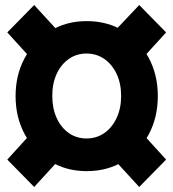

<svg xmlns="http://www.w3.org/2000/svg" viewBox="-20 -717 690 764"><path d="M141 -443 9 -588 116 -697 259 -541ZM116 27 9 -82 141 -227 259 -129ZM534 27 391 -129 509 -227 641 -82ZM509 -443 391 -546 534 -697 641 -588ZM325 -36Q243 -36 179 -75.5Q115 -115 78.5 -182.5Q42 -250 42 -335Q42 -419 78.5 -486.5Q115 -554 179 -593.5Q243 -633 325 -633Q408 -633 472 -593.5Q536 -554 572 -486.5Q608 -419 608 -335Q608 -250 572 -182.5Q536 -115 472 -75.5Q408 -36 325 -36ZM324 -166Q364 -166 395 -187.5Q426 -209 444 -247.5Q462 -286 462 -335Q462 -385 444 -423Q426 -461 395 -482.5Q364 -504 324 -504Q285 -504 254 -482.5Q223 -461 205.5 -423Q188 -385 188 -335Q188 -286 205.5 -247.5Q223 -209 254 -187.5Q285 -166 324 -166Z"/></svg>

Font: Azeret Mono Thin
Style: Bold
Weight: 700
Version: Version 1.002